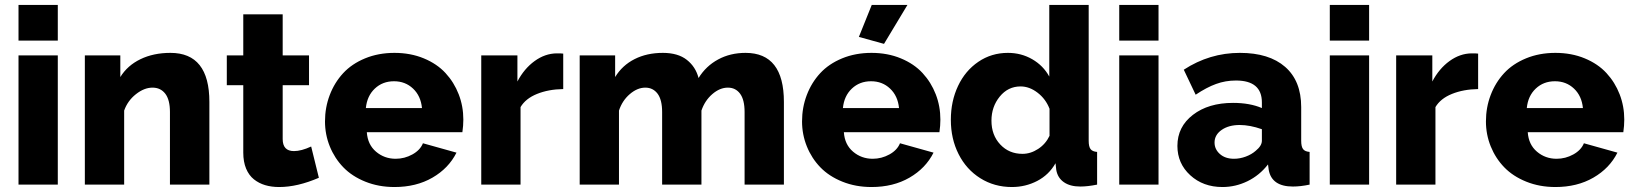

<svg xmlns="http://www.w3.org/2000/svg" viewBox="-20 -750 6636 780"><path d="M55.2 -585V-730H214.8V-585ZM55.2 0V-524.9H214.8V0Z M830.6 0H670.4V-294.9Q670.4 -344.7 651.4 -369.4Q632.3 -394 599.6 -394Q565.9 -394 532.2 -367.4Q498.5 -340.8 484.4 -300.8V0H324.7V-524.9H468.8V-437Q497.6 -483.9 550.5 -509.5Q603.5 -535.2 672.4 -535.2Q830.6 -535.2 830.6 -335.9Z M1275.4 -27.8Q1188.5 9.8 1114.3 9.8Q1083 9.8 1057.4 2.2Q1031.7 -5.4 1011.5 -21.5Q991.2 -37.6 979.7 -65.2Q968.3 -92.8 968.3 -129.9V-403.8H901.4V-524.9H968.3V-691.9H1128.4V-524.9H1235.4V-403.8H1128.4V-185.1Q1128.4 -136.2 1174.3 -136.2Q1204.1 -136.2 1244.1 -154.8Z M1582.5 9.8Q1518.1 9.8 1464.1 -12Q1410.2 -33.7 1374.8 -70.3Q1339.4 -106.9 1319.8 -155.3Q1300.3 -203.6 1300.3 -256.8Q1300.3 -313.5 1319.6 -364Q1338.9 -414.6 1374 -452.6Q1409.2 -490.7 1463.1 -512.9Q1517.1 -535.2 1582.5 -535.2Q1647.9 -535.2 1701.7 -512.9Q1755.4 -490.7 1790 -453.1Q1824.7 -415.5 1843.5 -366.9Q1862.3 -318.4 1862.3 -264.2Q1862.3 -239.3 1858.4 -212.9H1470.2Q1473.6 -162.6 1507.6 -133.8Q1541.5 -105 1587.4 -105Q1623.5 -105 1655.3 -122.6Q1687 -140.1 1698.2 -168L1834.5 -129.9Q1802.7 -66.4 1736.8 -28.3Q1670.9 9.8 1582.5 9.8ZM1466.3 -311H1694.3Q1689.5 -360.4 1658 -390.1Q1626.5 -419.9 1580.6 -419.9Q1534.2 -419.9 1502.7 -390.1Q1471.2 -360.4 1466.3 -311Z M2268.1 -388.2Q2208 -387.2 2161.6 -368.4Q2115.2 -349.6 2094.7 -314.9V0H1935.1V-524.9H2082V-418.9Q2109.4 -471.2 2151.9 -502Q2194.3 -532.7 2241.7 -533.2Q2262.2 -533.2 2268.1 -532.2Z M3164.6 0H3004.9V-294.9Q3004.9 -344.7 2986.6 -369.4Q2968.3 -394 2937 -394Q2904.3 -394 2873.8 -367.7Q2843.3 -341.3 2829.6 -300.8V0H2669.9V-294.9Q2669.9 -344.7 2651.4 -369.4Q2632.8 -394 2601.6 -394Q2569.3 -394 2538.6 -367.7Q2507.8 -341.3 2494.6 -300.8V0H2335V-524.9H2479V-437Q2507.8 -484.4 2557.9 -509.8Q2607.9 -535.2 2672.9 -535.2Q2734.4 -535.2 2770.3 -506.8Q2806.2 -478.5 2817.9 -433.1Q2848.1 -481.9 2897.5 -508.5Q2946.8 -535.2 3008.8 -535.2Q3164.6 -535.2 3164.6 -335.9Z M3571.3 -571.8 3469.2 -600.1 3521.5 -730H3666.5ZM3520.5 9.8Q3456.1 9.8 3402.1 -12Q3348.1 -33.7 3312.7 -70.3Q3277.3 -106.9 3257.8 -155.3Q3238.3 -203.6 3238.3 -256.8Q3238.3 -313.5 3257.6 -364Q3276.9 -414.6 3312 -452.6Q3347.2 -490.7 3401.1 -512.9Q3455.1 -535.2 3520.5 -535.2Q3585.9 -535.2 3639.6 -512.9Q3693.4 -490.7 3728 -453.1Q3762.7 -415.5 3781.5 -366.9Q3800.3 -318.4 3800.3 -264.2Q3800.3 -239.3 3796.4 -212.9H3408.2Q3411.6 -162.6 3445.6 -133.8Q3479.5 -105 3525.4 -105Q3561.5 -105 3593.3 -122.6Q3625 -140.1 3636.2 -168L3772.5 -129.9Q3740.7 -66.4 3674.8 -28.3Q3608.9 9.8 3520.5 9.8ZM3404.3 -311H3632.3Q3627.4 -360.4 3595.9 -390.1Q3564.5 -419.9 3518.6 -419.9Q3472.2 -419.9 3440.7 -390.1Q3409.2 -360.4 3404.3 -311Z M3842.8 -263.2Q3842.8 -338.9 3872.1 -400.9Q3901.4 -462.9 3954.6 -499Q4007.8 -535.2 4074.7 -535.2Q4128.9 -535.2 4173.6 -509.3Q4218.3 -483.4 4242.7 -439V-730H4402.8V-178.2Q4402.8 -154.3 4410.4 -144.3Q4418 -134.3 4437 -132.8V0Q4398.4 7.8 4368.7 7.8Q4327.1 7.8 4301.8 -10Q4276.4 -27.8 4271 -60.1L4268.1 -86.9Q4241.2 -39.6 4193.6 -14.9Q4146 9.8 4090.8 9.8Q4019.5 9.8 3962.6 -25.9Q3905.8 -61.5 3874.3 -123.8Q3842.8 -186 3842.8 -263.2ZM4243.7 -198.2V-308.1Q4228.5 -347.7 4195.3 -373.3Q4162.1 -398.9 4126 -398.9Q4075.2 -398.9 4041.5 -357.7Q4007.8 -316.4 4007.8 -259.8Q4007.8 -201.2 4043.5 -163.1Q4079.1 -125 4133.8 -125Q4167 -125 4197.5 -145Q4228 -165 4243.7 -198.2Z M4526.9 -585V-730H4686.5V-585ZM4526.9 0V-524.9H4686.5V0Z M4763.2 -157.2Q4763.2 -234.9 4826.2 -283.4Q4889.2 -332 4989.3 -332Q5057.6 -332 5106.4 -311V-334Q5106.4 -422.9 5001 -422.9Q4958.5 -422.9 4920.2 -408.9Q4881.8 -395 4837.4 -365.2L4789.1 -466.8Q4894 -535.2 5017.1 -535.2Q5135.7 -535.2 5200.9 -478.3Q5266.1 -421.4 5266.1 -314.9V-178.2Q5266.1 -154.3 5273.7 -144.3Q5281.2 -134.3 5300.3 -132.8V0Q5263.2 7.8 5232.4 7.8Q5147 7.8 5134.3 -59.1L5131.3 -82Q5096.7 -37.6 5048.1 -13.9Q4999.5 9.8 4946.3 9.8Q4867.7 9.8 4815.4 -38.1Q4763.2 -85.9 4763.2 -157.2ZM5081.1 -137.2Q5106.4 -157.7 5106.4 -178.2V-225.1Q5057.6 -242.2 5016.1 -242.2Q4971.7 -242.2 4942.9 -222.2Q4914.1 -202.1 4914.1 -170.9Q4914.1 -143.6 4935.8 -124.3Q4957.5 -105 4993.2 -105Q5017.1 -105 5040.8 -113.8Q5064.5 -122.6 5081.1 -137.2Z M5382.3 -585V-730H5542V-585ZM5382.3 0V-524.9H5542V0Z M5984.9 -388.2Q5924.8 -387.2 5878.4 -368.4Q5832 -349.6 5811.5 -314.9V0H5651.9V-524.9H5798.8V-418.9Q5826.2 -471.2 5868.7 -502Q5911.1 -532.7 5958.5 -533.2Q5979 -533.2 5984.9 -532.2Z M6298.8 9.8Q6234.4 9.8 6180.4 -12Q6126.5 -33.7 6091.1 -70.3Q6055.7 -106.9 6036.1 -155.3Q6016.6 -203.6 6016.6 -256.8Q6016.6 -313.5 6035.9 -364Q6055.2 -414.6 6090.3 -452.6Q6125.5 -490.7 6179.4 -512.9Q6233.4 -535.2 6298.8 -535.2Q6364.3 -535.2 6418 -512.9Q6471.7 -490.7 6506.3 -453.1Q6541 -415.5 6559.8 -366.9Q6578.6 -318.4 6578.6 -264.2Q6578.6 -239.3 6574.7 -212.9H6186.5Q6189.9 -162.6 6223.9 -133.8Q6257.8 -105 6303.7 -105Q6339.8 -105 6371.6 -122.6Q6403.3 -140.1 6414.6 -168L6550.8 -129.9Q6519 -66.4 6453.1 -28.3Q6387.2 9.8 6298.8 9.8ZM6182.6 -311H6410.6Q6405.8 -360.4 6374.3 -390.1Q6342.8 -419.9 6296.9 -419.9Q6250.5 -419.9 6219 -390.1Q6187.5 -360.4 6182.6 -311Z"/></svg>

Font: Rawline ExtraBold
Style: Regular
Weight: 800
Designer: Matt McInerney, Pablo Impallari, Rodrigo Fuenzalida
Foundry: Matt McInerney, Pablo Impallari, Rodrigo Fuenzalida
Version: Version 4.020;PS 004.020;hotconv 1.0.88;makeotf.lib2.5.64775